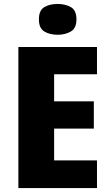

<svg xmlns="http://www.w3.org/2000/svg" viewBox="-20 -952 556 972"><path d="M471 0H73V-714H471V-576H254V-439H455V-301H254V-140H471ZM272 -932Q310 -932 338.5 -916Q367 -900 367 -854Q367 -809 338.5 -792.5Q310 -776 272 -776Q232 -776 204.5 -792.5Q177 -809 177 -854Q177 -900 204.5 -916Q232 -932 272 -932Z"/></svg>

Font: Noto Sans Disp ExtBd
Style: Regular
Weight: 800
Designer: Monotype Design Team
Foundry: Monotype Imaging Inc.
Version: Version 2.000;GOOG;noto-source:20170915:90ef993387c0; ttfaut